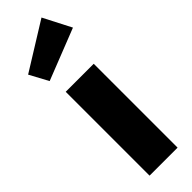

<svg xmlns="http://www.w3.org/2000/svg" viewBox="-298 -855 863 863"><g transform="rotate(-45 133.5 -423.0)"><path d="M210 -846 -14 -707 34 -618 278 -714ZM229 -533H51V0H229Z"/></g></svg>

Font: Fira Sans ExtraBold
Style: Regular
Weight: 800
Designer: bBox Type GmbH & Carrois Corporate GbR & Edenspiekermann AG
Foundry: bBox Type GmbH & Carrois Corporate GbR & Edenspiekermann AG
Version: Version 4.300;PS 004.300;hotconv 1.0.88;makeotf.lib2.5.64775